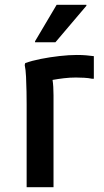

<svg xmlns="http://www.w3.org/2000/svg" viewBox="-20 -780 434 800"><path d="M91 0V-346Q91 -366 90.5 -397.5Q90 -429 88.5 -460Q87 -491 83 -509L85 -517Q112 -527 150 -534.5Q188 -542 228 -546.5Q268 -551 300 -551Q322 -551 339 -549.5Q356 -548 371 -546V-452H363Q349 -455 330.5 -456Q312 -457 296 -457Q271 -457 246 -454Q221 -451 199 -447Q203 -421 203 -383V0ZM126 -604V-608L216 -760H340V-756L211 -604Z"/></svg>

Font: Kufam Medium
Style: Regular
Weight: 500
Designer: Wael Morcos, Artur Schmal
Foundry: Original Type
Version: Version 1.300; ttfautohint (v1.8.3)